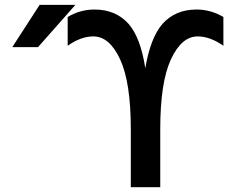

<svg xmlns="http://www.w3.org/2000/svg" viewBox="-20 -781 1040 802"><path d="M800.8 -741.2Q860.4 -741.2 913.1 -710V-589.8Q857.4 -628.9 805.7 -628.9Q738.3 -628.9 693.8 -532.7Q649.4 -436.5 649.4 -241.2V1H526.4V-241.2Q526.4 -436.5 481.9 -532.7Q437.5 -628.9 370.1 -628.9Q317.4 -628.9 262.7 -589.8V-710Q314.5 -741.2 375 -741.2Q463.9 -741.2 517.6 -680.7Q567.4 -623 586.9 -496.1Q608.4 -623 658.2 -680.7Q711.9 -741.2 800.8 -741.2ZM294.9 -760.7 138.7 -584H31.2L145.5 -760.7Z"/></svg>

Font: GenEi Gothic M SemiBold
Style: Regular
Weight: 500
Designer: o_tamon (Modified); [Source Han Sans]
Ryoko NISHIZUKA  (kana & ideographs); Paul D. Hunt (Latin, Greek & Cyrillic); Wenl
Version: Version 1.1a;Original Version 1.004